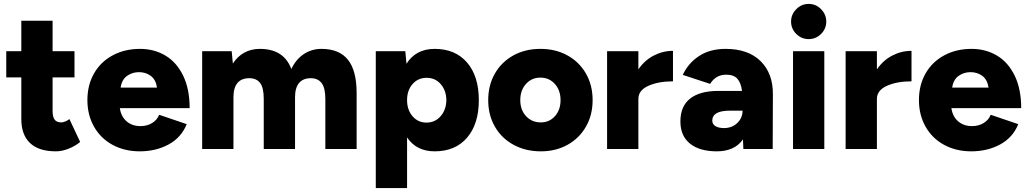

<svg xmlns="http://www.w3.org/2000/svg" viewBox="-20 -762 5257 982"><path d="M89 -153V-366H12V-500H89V-656H249V-500H361V-366H249V-194Q249 -164 259.5 -150Q270 -136 293 -136Q302 -136 313.5 -140.5Q325 -145 335 -153L390 -36Q365 -15 331 -1.5Q297 12 266 12Q178 12 133.5 -30.5Q89 -73 89 -153Z M427 -250Q427 -327 461 -386.5Q495 -446 556.5 -479Q618 -512 696 -512Q769 -512 826.5 -477.5Q884 -443 917 -374.5Q950 -306 950 -209H593Q599 -166 627.5 -141.5Q656 -117 698 -117Q733 -117 758.5 -133Q784 -149 794 -175L935 -127Q907 -58 842 -23Q777 12 695 12Q617 12 556 -21Q495 -54 461 -114Q427 -174 427 -250ZM783 -314Q777 -355 751 -374Q725 -393 691 -393Q657 -393 630 -374Q603 -355 597 -314Z M1014 -500H1165L1171 -437Q1195 -474 1230 -493Q1265 -512 1309 -512Q1432 -512 1470 -409Q1494 -459 1534 -485.5Q1574 -512 1624 -512Q1715 -512 1759.5 -456.5Q1804 -401 1804 -286V0H1644V-256Q1644 -312 1625 -337Q1606 -362 1570 -362Q1530 -362 1509.5 -337.5Q1489 -313 1489 -265V0H1329V-256Q1329 -313 1310.5 -337.5Q1292 -362 1255 -362Q1215 -362 1194.5 -337.5Q1174 -313 1174 -265V0H1014Z M1902 -500H2053L2059 -436Q2107 -512 2203 -512Q2309 -512 2369 -442Q2429 -372 2429 -250Q2429 -128 2369 -58Q2309 12 2203 12Q2110 12 2062 -59V200H1902ZM2161 -135Q2205 -135 2233.5 -167.5Q2262 -200 2263 -250Q2262 -300 2234 -332Q2206 -364 2162 -364Q2118 -364 2090 -332Q2062 -300 2062 -250Q2062 -200 2090 -167.5Q2118 -135 2161 -135Z M2477 -250Q2477 -326 2511 -385.5Q2545 -445 2605.5 -478.5Q2666 -512 2744 -512Q2822 -512 2882.5 -478.5Q2943 -445 2977 -385.5Q3011 -326 3011 -250Q3011 -174 2977 -114.5Q2943 -55 2883 -21.5Q2823 12 2746 12Q2668 12 2606.5 -21.5Q2545 -55 2511 -114.5Q2477 -174 2477 -250ZM2746 -136Q2790 -136 2818.5 -168Q2847 -200 2847 -250Q2847 -300 2818 -332.5Q2789 -365 2744 -365Q2699 -365 2670 -332.5Q2641 -300 2641 -250Q2641 -200 2670.5 -168Q2700 -136 2746 -136Z M3085 -500H3245V-407Q3276 -453 3323 -477.5Q3370 -502 3422 -502V-346Q3347 -346 3296 -323Q3245 -300 3245 -256V0H3085Z M3780 -49Q3737 12 3646 12Q3558 12 3509 -27.5Q3460 -67 3460 -141Q3460 -219 3510 -258Q3560 -297 3653 -297H3775Q3770 -338 3751.5 -359Q3733 -380 3694 -380Q3641 -380 3612 -333L3472 -379Q3500 -439 3555.5 -475.5Q3611 -512 3691 -512Q3807 -512 3870.5 -449Q3934 -386 3933 -279L3932 0H3782ZM3683 -107Q3724 -107 3751 -133Q3778 -159 3778 -196H3713Q3623 -196 3623 -145Q3623 -127 3639 -117Q3655 -107 3683 -107Z M4036 -500H4196V0H4036ZM4026 -652Q4026 -688 4052.5 -715Q4079 -742 4116 -742Q4153 -742 4179.5 -715Q4206 -688 4206 -652Q4206 -615 4179.5 -588.5Q4153 -562 4116 -562Q4079 -562 4052.5 -588.5Q4026 -615 4026 -652Z M4305 -500H4465V-407Q4496 -453 4543 -477.5Q4590 -502 4642 -502V-346Q4567 -346 4516 -323Q4465 -300 4465 -256V0H4305Z M4680 -250Q4680 -327 4714 -386.5Q4748 -446 4809.5 -479Q4871 -512 4949 -512Q5022 -512 5079.5 -477.5Q5137 -443 5170 -374.5Q5203 -306 5203 -209H4846Q4852 -166 4880.5 -141.5Q4909 -117 4951 -117Q4986 -117 5011.5 -133Q5037 -149 5047 -175L5188 -127Q5160 -58 5095 -23Q5030 12 4948 12Q4870 12 4809 -21Q4748 -54 4714 -114Q4680 -174 4680 -250ZM5036 -314Q5030 -355 5004 -374Q4978 -393 4944 -393Q4910 -393 4883 -374Q4856 -355 4850 -314Z"/></svg>

Font: Oak Sans ExtraBold
Style: Regular
Weight: 800
Designer: Erik Kennedy, Walven
Foundry: Erik Kennedy, Walven
Version: Version 1.000